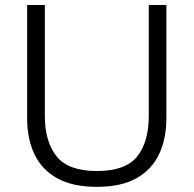

<svg xmlns="http://www.w3.org/2000/svg" viewBox="-20 -733 771 764"><path d="M366 10.5Q268.5 10.5 207.2 -23.8Q146 -58 117 -119.5Q88 -181 88 -262.5V-713H158.5V-271.5Q158.5 -169 205.2 -110.8Q252 -52.5 365.5 -52.5Q480 -52.5 526 -110.5Q572 -168.5 572 -272.5V-713H642V-262.5Q642 -181 613 -119.5Q584 -58 523 -23.8Q462 10.5 366 10.5Z"/></svg>

Font: Commissioner Light
Style: Regular
Weight: 300
Designer: Kostas Bartsokas
Foundry: Kostas Bartsokas
Version: Version 1.000; ttfautohint (v1.8.3)